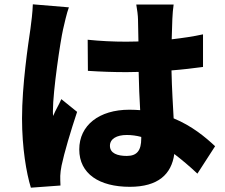

<svg xmlns="http://www.w3.org/2000/svg" viewBox="-20 -811 1040 889"><path d="M299 -777 132 -791C131 -754 125 -708 121 -678C110 -604 82 -416 82 -263C82 -127 102 -10 123 58L260 48C259 32 259 14 259 3C259 -7 262 -30 265 -44C277 -102 307 -203 337 -293L264 -352C251 -322 238 -303 226 -274C225 -278 225 -294 225 -297C225 -390 260 -623 272 -675C276 -693 290 -755 299 -777ZM634 -177V-170C634 -115 615 -89 567 -89C524 -89 489 -101 489 -136C489 -168 520 -186 567 -186C589 -186 612 -183 634 -177ZM784 -790H611C615 -769 619 -736 619 -721L621 -619L565 -618C504 -618 444 -621 386 -627L387 -483C446 -479 506 -477 566 -477L622 -478C623 -415 626 -354 629 -301C613 -302 596 -303 579 -303C439 -303 347 -231 347 -119C347 -6 440 54 581 54C712 54 774 -4 787 -98C821 -72 857 -42 894 -7L976 -134C931 -176 869 -228 784 -263C781 -323 776 -394 774 -485C826 -489 875 -495 920 -501V-652C875 -642 826 -635 775 -629L778 -723C779 -745 781 -771 784 -790Z"/></svg>

Font: Noto Sans CJK HK Black
Style: Regular
Weight: 900
Designer: Ryoko NISHIZUKA 西塚涼子 (kana, bopomofo & ideographs); Paul D. Hunt (Latin, Greek & Cyrillic); Sandoll Communications 산돌커뮤니
Foundry: Adobe
Version: Version 2.004;hotconv 1.0.118;makeotfexe 2.5.65603